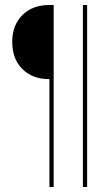

<svg xmlns="http://www.w3.org/2000/svg" viewBox="-20 -719 397 769"><path d="M178 -699H195V30H178V-402Q110 -402 69.5 -442.5Q29 -483 29 -551Q29 -618 69.5 -658.5Q110 -699 178 -699ZM312 -699H329V30H312Z"/></svg>

Font: Moniqa Cond Heading
Style: Regular
Weight: 400
Width: 3
Designer: Rajesh Rajput
Foundry: Rajesh Rajput
Version: Version 1.000